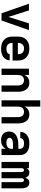

<svg xmlns="http://www.w3.org/2000/svg" viewBox="1408 -2184 783 3640"><g transform="rotate(90 1800.0 -363.5)"><path d="M232 0 50 -520H177L287 -173Q290 -163 293.5 -152Q297 -141 300 -130Q303 -141 306.5 -152Q310 -163 313 -173L423 -520H550L368 0Z M903 8Q873 8 843 3Q813 -2 785.5 -14.5Q758 -27 735.5 -47.5Q713 -68 699 -94Q685 -120 679 -150Q673 -180 673 -210V-310Q673 -340 678.5 -369.5Q684 -399 698 -425.5Q712 -452 734.5 -472.5Q757 -493 784 -505.5Q811 -518 840.5 -523Q870 -528 900 -528Q930 -528 959.5 -523Q989 -518 1016 -505.5Q1043 -493 1065.5 -472.5Q1088 -452 1102 -425.5Q1116 -399 1121.5 -369.5Q1127 -340 1127 -310V-210H792Q792 -187 798 -164.5Q804 -142 819.5 -125Q835 -108 857.5 -100.5Q880 -93 903 -93Q919 -93 936 -95.5Q953 -98 968 -105Q983 -112 994 -125.5Q1005 -139 1006 -155H1125Q1123 -130 1113.5 -105.5Q1104 -81 1087.5 -61.5Q1071 -42 1049.5 -28Q1028 -14 1003.5 -6Q979 2 953.5 5Q928 8 903 8ZM792 -310H1008Q1008 -333 1002 -355.5Q996 -378 981 -395Q966 -412 944.5 -419.5Q923 -427 900 -427Q877 -427 855.5 -419.5Q834 -412 819 -395Q804 -378 798 -355.5Q792 -333 792 -310Z M1281 0V-520H1400V-434Q1409 -455 1424 -473.5Q1439 -492 1459 -504.5Q1479 -517 1502 -522.5Q1525 -528 1548 -528Q1574 -528 1600 -521Q1626 -514 1646.5 -498Q1667 -482 1681.5 -460Q1696 -438 1704.5 -413Q1713 -388 1716 -362Q1719 -336 1719 -310V0H1600V-310Q1600 -332 1595 -353.5Q1590 -375 1577 -392.5Q1564 -410 1543 -418.5Q1522 -427 1500 -427Q1478 -427 1457 -418.5Q1436 -410 1423 -392.5Q1410 -375 1405 -353.5Q1400 -332 1400 -310V0Z M1881 0V-735H2000V-434Q2009 -455 2024 -473.5Q2039 -492 2059 -504.5Q2079 -517 2102 -522.5Q2125 -528 2148 -528Q2174 -528 2200 -521Q2226 -514 2246.5 -498Q2267 -482 2281.5 -460Q2296 -438 2304.5 -413Q2313 -388 2316 -362Q2319 -336 2319 -310V0H2200V-310Q2200 -332 2195 -353.5Q2190 -375 2177 -392.5Q2164 -410 2143 -418.5Q2122 -427 2100 -427Q2078 -427 2057 -418.5Q2036 -410 2023 -392.5Q2010 -375 2005 -353.5Q2000 -332 2000 -310V0Z M2639 8Q2607 8 2575.5 0Q2544 -8 2520 -29Q2496 -50 2484.5 -80.5Q2473 -111 2473 -143Q2473 -171 2482 -199Q2491 -227 2510.5 -248.5Q2530 -270 2555.5 -283.5Q2581 -297 2608.5 -305Q2636 -313 2664.5 -316Q2693 -319 2722 -319H2800V-352Q2800 -370 2791.5 -386Q2783 -402 2767.5 -411.5Q2752 -421 2734 -424Q2716 -427 2698 -427Q2681 -427 2664 -424Q2647 -421 2632 -412.5Q2617 -404 2607.5 -388.5Q2598 -373 2598 -356H2479Q2479 -356 2479 -356Q2479 -356 2479 -356Q2479 -382 2487.5 -407.5Q2496 -433 2511.5 -453.5Q2527 -474 2549 -489Q2571 -504 2595.5 -513Q2620 -522 2646 -525Q2672 -528 2698 -528Q2725 -528 2751.5 -525Q2778 -522 2803.5 -513Q2829 -504 2851.5 -489Q2874 -474 2889.5 -452.5Q2905 -431 2912 -405Q2919 -379 2919 -352V0H2800V-81Q2789 -59 2771.5 -41.5Q2754 -24 2732.5 -12.5Q2711 -1 2687 3.5Q2663 8 2639 8ZM2686 -93Q2707 -93 2728 -97.5Q2749 -102 2766 -115Q2783 -128 2791.5 -148Q2800 -168 2800 -189V-218H2722Q2709 -218 2695.5 -217Q2682 -216 2669 -214Q2656 -212 2643 -208.5Q2630 -205 2618.5 -198Q2607 -191 2599.5 -179.5Q2592 -168 2592 -155Q2592 -139 2601 -125.5Q2610 -112 2624 -104.5Q2638 -97 2654 -95Q2670 -93 2686 -93Z M3050 0V-520H3168V-475Q3174 -487 3182.5 -497Q3191 -507 3202 -514.5Q3213 -522 3226 -525Q3239 -528 3253 -528Q3253 -528 3253 -528Q3253 -528 3253 -528Q3270 -528 3286 -523Q3302 -518 3314.5 -507Q3327 -496 3336 -481.5Q3345 -467 3350 -451Q3354 -467 3362.5 -481.5Q3371 -496 3383 -507Q3395 -518 3411 -523Q3427 -528 3444 -528Q3461 -528 3478 -522.5Q3495 -517 3508 -505Q3521 -493 3529 -478Q3537 -463 3542 -446Q3547 -429 3548.5 -412Q3550 -395 3550 -377V0H3432V-377Q3432 -386 3430.5 -394.5Q3429 -403 3424.5 -410.5Q3420 -418 3412 -422.5Q3404 -427 3396 -427Q3387 -427 3379 -422.5Q3371 -418 3366.5 -410.5Q3362 -403 3360.5 -394.5Q3359 -386 3359 -377V0H3241V-377Q3241 -386 3239.5 -394.5Q3238 -403 3233.5 -410.5Q3229 -418 3221 -422.5Q3213 -427 3204 -427Q3196 -427 3188 -422.5Q3180 -418 3175.5 -410.5Q3171 -403 3169.5 -394.5Q3168 -386 3168 -377V0Z"/></g></svg>

Font: Iosevka Custom Extended
Style: Bold
Weight: 700
Width: 7
Monospace: yes
Designer: Belleve Invis
Foundry: Belleve Invis
Version: Version 11.2.4; ttfautohint (v1.8.4)